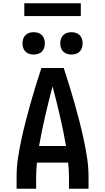

<svg xmlns="http://www.w3.org/2000/svg" viewBox="-20 -1149 640 1169"><path d="M81 0V-74Q81 -130 89.5 -186.5Q98 -243 110 -298.5Q122 -354 136 -409Q150 -464 165.5 -518.5Q181 -573 197.5 -627Q214 -681 232 -735H368Q386 -681 402.5 -627Q419 -573 434.5 -518.5Q450 -464 464 -409Q478 -354 490 -298.5Q502 -243 510.5 -186.5Q519 -130 519 -74V0H400V-74Q400 -95 398.5 -116.5Q397 -138 395 -159H205Q203 -138 201.5 -116.5Q200 -95 200 -74V0ZM218 -260H382Q366 -352 345 -442.5Q324 -533 300 -623Q276 -533 255 -442.5Q234 -352 218 -260ZM415 -817Q401 -817 388 -821Q375 -825 365 -835Q355 -845 351 -858Q347 -871 347 -885Q347 -899 351 -912Q355 -925 365 -935Q375 -945 388 -949Q401 -953 415 -953Q429 -953 442 -949Q455 -945 465 -935Q475 -925 479 -912Q483 -899 483 -885Q483 -871 479 -858Q475 -845 465 -835Q455 -825 442 -821Q429 -817 415 -817ZM185 -817Q171 -817 158 -821Q145 -825 135 -835Q125 -845 121 -858Q117 -871 117 -885Q117 -899 121 -912Q125 -925 135 -935Q145 -945 158 -949Q171 -953 185 -953Q199 -953 212 -949Q225 -945 235 -935Q245 -925 249 -912Q253 -899 253 -885Q253 -871 249 -858Q245 -845 235 -835Q225 -825 212 -821Q199 -817 185 -817ZM128 -1051V-1129H472V-1051Z"/></svg>

Font: Iosevka Book
Style: Bold
Weight: 700
Designer: Belleve Invis
Foundry: Belleve Invis
Version: Version 28.0.7; ttfautohint (v1.8.3)